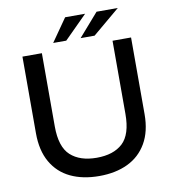

<svg xmlns="http://www.w3.org/2000/svg" viewBox="-94 -951 926 1041"><g transform="rotate(-10 369.0 -430.0)"><path d="M369 10Q278 10 211 -22Q144 -54 107 -118.5Q70 -183 70 -278V-700H177V-297Q177 -184 228.5 -137Q280 -90 372 -90Q465 -90 515.5 -137Q566 -184 566 -297V-700H668V-278Q668 -183 630.5 -118.5Q593 -54 526 -22Q459 10 369 10ZM398 -744 508 -870H625L475 -744ZM247 -744 335 -870H445L319 -744Z"/></g></svg>

Font: REM
Style: Regular
Weight: 400
Designer: Octavio Pardo
Foundry: Ashler Design
Version: Version 1.005;gftools[0.9.28]